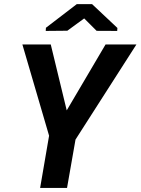

<svg xmlns="http://www.w3.org/2000/svg" viewBox="-20 -931 696 951"><path d="M310.5 -384.3 502.9 -710.9H655.8L354 -239.7L312 0H178.7L223.1 -258.8L90.8 -710.9H231.4ZM561.5 -792.5 560.5 -777.8 458.5 -778.3 397 -839.8 313.5 -778.8 206.5 -777.8 207.5 -793.5 360.4 -910.6H436Z"/></svg>

Font: Roboto Mono
Style: Bold Italic
Weight: 700
Designer: Google
Version: Version 2.000985; 2015; ttfautohint (v1.3)